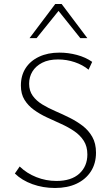

<svg xmlns="http://www.w3.org/2000/svg" viewBox="-20 -927 558 956"><path d="M415 -158Q415 -198 397 -226Q379 -254 349.5 -274Q320 -294 284.5 -310Q249 -326 213.5 -342.5Q178 -359 149 -380Q120 -401 102 -430Q84 -459 84 -501Q84 -551 107.5 -587.5Q131 -624 174.5 -644.5Q218 -665 276 -665Q320 -665 363 -653.5Q406 -642 439 -619L421 -580Q392 -604 352 -617.5Q312 -631 269 -631Q222 -631 190 -614.5Q158 -598 141.5 -571Q125 -544 125 -510Q125 -475 143 -450Q161 -425 190.5 -407Q220 -389 256 -373.5Q292 -358 327 -340.5Q362 -323 391.5 -300.5Q421 -278 439.5 -245.5Q458 -213 458 -167Q458 -113 432.5 -73.5Q407 -34 361.5 -12.5Q316 9 254 9Q194 9 141.5 -10Q89 -29 54 -63L78 -98Q113 -64 161 -45Q209 -26 261 -26Q335 -26 375 -62.5Q415 -99 415 -158ZM380 -737 264 -882 255 -907H287L415 -737ZM127 -737 255 -907H287L279 -882L162 -737Z"/></svg>

Font: Ysabeau Office ExtraLight
Style: Regular
Weight: 250
Designer: Christian Thalmann (Catharsis Fonts)
Version: Version 2.001;gftools[0.9.30]; featfreeze: tnum,lnum,ss02